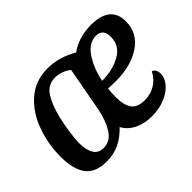

<svg xmlns="http://www.w3.org/2000/svg" viewBox="-112 -745 979 979"><g transform="rotate(-45 377.5 -255.0)"><path d="M31 -164Q31 -253 61 -337.5Q91 -422 152.5 -476Q214 -530 303 -530Q384 -530 463 -484Q528 -530 615 -530Q755 -530 755 -417Q755 -332 683.5 -284.5Q612 -237 503 -237Q476 -237 448 -239Q445 -206 445 -179Q445 -122 466 -93Q487 -64 538 -64Q581 -64 615 -84.5Q649 -105 668 -143Q680 -140 686 -128.5Q692 -117 692 -102Q692 -72 668.5 -44Q645 -16 602.5 2Q560 20 508 20Q454 20 413 0Q372 -20 351 -58Q315 -20 273.5 0Q232 20 180 20Q101 20 66 -26.5Q31 -73 31 -164ZM645 -415Q645 -473 595 -473Q542 -473 505 -416Q468 -359 455 -288Q532 -288 588.5 -320Q645 -352 645 -415ZM338 -200 382 -439Q364 -454 341 -462Q318 -470 297 -470Q244 -470 215.5 -425Q187 -380 170 -308Q161 -269 154 -223Q147 -177 147 -145Q147 -97 164 -68.5Q181 -40 218 -40Q268 -40 297 -87.5Q326 -135 338 -200Z"/></g></svg>

Font: Sansita SW
Style: Italic
Weight: 400
Italic angle: -11°
Designer: Pablo Cosgaya
Foundry: Omnibus-Type
Version: Version 1.000